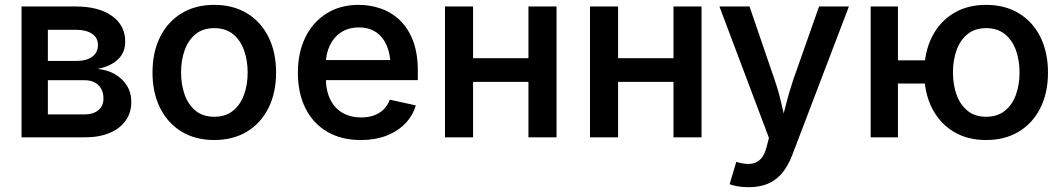

<svg xmlns="http://www.w3.org/2000/svg" viewBox="-20 -573 4437 801"><path d="M69.8 0V-545.9H296.9Q391.6 -545.9 447 -506.6Q502.4 -467.3 502.4 -399.4Q502.4 -353.5 471.7 -324.7Q440.9 -295.9 387.2 -285.6Q427.2 -281.7 458.7 -263.9Q490.2 -246.1 509 -216.6Q527.8 -187 527.8 -147.5Q527.8 -103.5 504.6 -70.3Q481.4 -37.1 437.7 -18.6Q394 0 332.5 0ZM179.7 -95.7H332.5Q369.6 -95.7 390.6 -113.5Q411.6 -131.3 411.6 -161.6Q411.6 -197.3 390.6 -217.8Q369.6 -238.3 332.5 -238.3H179.7ZM179.7 -318.8H298.8Q341.3 -318.8 365 -336.7Q388.7 -354.5 388.7 -385.3Q388.7 -415 364.3 -431.9Q339.8 -448.7 296.9 -448.7H179.7Z M874 11.2Q795.4 11.2 737.5 -23.9Q679.7 -59.1 647.9 -122.6Q616.2 -186 616.2 -270Q616.2 -355 647.9 -418.7Q679.7 -482.4 737.5 -517.6Q795.4 -552.7 874 -552.7Q952.1 -552.7 1010.3 -517.6Q1068.4 -482.4 1100.1 -418.7Q1131.8 -355 1131.8 -270Q1131.8 -186 1100.1 -122.6Q1068.4 -59.1 1010.3 -23.9Q952.1 11.2 874 11.2ZM874 -85.9Q920.9 -85.9 951.9 -110.8Q982.9 -135.7 998 -177.7Q1013.2 -219.7 1013.2 -270.5Q1013.2 -321.3 998 -363.5Q982.9 -405.8 951.9 -430.7Q920.9 -455.6 874 -455.6Q826.7 -455.6 796.1 -430.7Q765.6 -405.8 750.5 -363.8Q735.4 -321.8 735.4 -270.5Q735.4 -219.7 750.5 -177.7Q765.6 -135.7 796.1 -110.8Q826.7 -85.9 874 -85.9Z M1485.4 11.2Q1403.8 11.2 1345 -23.4Q1286.1 -58.1 1254.4 -121.1Q1222.7 -184.1 1222.7 -269.5Q1222.7 -353.5 1253.9 -417.2Q1285.2 -481 1342.3 -516.8Q1399.4 -552.7 1476.6 -552.7Q1524.9 -552.7 1569.3 -537.1Q1613.8 -521.5 1648.4 -488.3Q1683.1 -455.1 1703.1 -402.8Q1723.1 -350.6 1723.1 -277.8V-238.8H1282.2V-322.3H1664.1L1609.4 -295.9Q1609.4 -344.2 1594.2 -380.9Q1579.1 -417.5 1549.8 -438Q1520.5 -458.5 1477.1 -458.5Q1433.1 -458.5 1402.3 -437.7Q1371.6 -417 1355.5 -382.3Q1339.4 -347.7 1339.4 -306.6V-249.5Q1339.4 -195.3 1357.7 -158.2Q1376 -121.1 1409.4 -102.1Q1442.9 -83 1486.8 -83Q1515.6 -83 1539.3 -91.3Q1563 -99.6 1580.1 -116.2Q1597.2 -132.8 1606 -157.2L1714.8 -133.3Q1701.7 -89.8 1670.2 -57.4Q1638.7 -24.9 1591.8 -6.8Q1544.9 11.2 1485.4 11.2Z M2214.8 -330.1V-231.4H1922.4V-330.1ZM1953.6 -545.9V0H1836.4V-545.9ZM2301.8 -545.9V0H2184.6V-545.9Z M2819.8 -330.1V-231.4H2527.3V-330.1ZM2558.6 -545.9V0H2441.4V-545.9ZM2906.7 -545.9V0H2789.6V-545.9Z M3023.9 195.3 3051.8 102.1 3065.4 106Q3093.8 113.3 3116.2 109.9Q3138.7 106.4 3154.3 89.6Q3169.9 72.8 3178.2 39.6L3188 2.4L2981.4 -545.9H3106.9L3210.9 -242.2Q3229 -189.9 3240.5 -138.4Q3252 -86.9 3265.6 -34.2H3232.4Q3246.6 -86.9 3259.5 -138.9Q3272.5 -190.9 3290 -242.2L3397 -545.9H3521.5L3285.6 72.8Q3269 116.7 3244.6 147Q3220.2 177.2 3185.5 192.6Q3150.9 208 3104 208Q3077.6 208 3056.4 204.1Q3035.2 200.2 3023.9 195.3Z M3612.3 0V-545.9H3726.1V0ZM3695.8 -224.6V-321.3H3881.3V-224.6ZM4093.8 11.2Q4015.6 11.2 3957.8 -23.9Q3899.9 -59.1 3867.9 -122.6Q3835.9 -186 3835.9 -270Q3835.9 -355 3867.9 -418.7Q3899.9 -482.4 3957.8 -517.6Q4015.6 -552.7 4093.8 -552.7Q4172.4 -552.7 4230.5 -517.6Q4288.6 -482.4 4320.3 -418.7Q4352.1 -355 4352.1 -270Q4352.1 -186 4320.3 -122.6Q4288.6 -59.1 4230.5 -23.9Q4172.4 11.2 4093.8 11.2ZM4093.8 -85.9Q4141.1 -85.9 4172.1 -110.8Q4203.1 -135.7 4218.3 -177.7Q4233.4 -219.7 4233.4 -270.5Q4233.4 -321.3 4218.3 -363.5Q4203.1 -405.8 4172.1 -430.7Q4141.1 -455.6 4093.8 -455.6Q4047.4 -455.6 4016.6 -430.7Q3985.8 -405.8 3970.7 -363.8Q3955.6 -321.8 3955.6 -270.5Q3955.6 -219.7 3970.7 -177.7Q3985.8 -135.7 4016.6 -110.8Q4047.4 -85.9 4093.8 -85.9Z"/></svg>

Font: Inter Cardless
Style: Medium
Weight: 500
Designer: Rasmus Andersson
Foundry: rsms
Version: Version 4.001;git-9221beed3